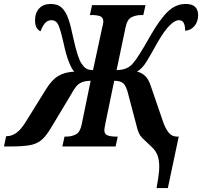

<svg xmlns="http://www.w3.org/2000/svg" viewBox="-67 -740 1021 970"><path d="M724 210Q733 163 736.5 124.5Q740 86 732 55Q724 24 697 0Q672 -23 652 -42.5Q632 -62 623 -104L583 -256Q572 -304 557 -318Q542 -332 510 -332L466 -119Q464 -106 462 -97.5Q460 -89 460 -84Q460 -62 476.5 -56Q493 -50 517 -50H528L517 0H248L259 -50H270Q295 -50 316.5 -61Q338 -72 346 -113L391 -332Q362 -331 345.5 -324Q329 -317 317 -302Q305 -287 291 -261L190 -93Q165 -51 141 -31.5Q117 -12 81 -6Q45 0 -15 0H-47L-36 -52H-33Q-8 -52 16 -69Q40 -86 66 -129L166 -290Q195 -337 228 -356.5Q261 -376 308 -378Q295 -392 281 -427Q267 -462 254 -523Q241 -582 229.5 -610Q218 -638 193 -638Q172 -638 159 -621.5Q146 -605 138 -582Q110 -594 110 -637Q110 -675 131 -697.5Q152 -720 189 -720Q225 -720 245.5 -700.5Q266 -681 278.5 -644.5Q291 -608 301 -558Q315 -494 325.5 -462.5Q336 -431 346 -417Q356 -402 368 -394Q380 -386 403 -386L450 -604Q452 -610 453.5 -618Q455 -626 455 -630Q455 -652 439 -658Q423 -664 398 -664H387L398 -714H668L657 -664H647Q620 -664 597.5 -653Q575 -642 567 -600L522 -386Q575 -386 602 -417Q616 -432 638 -466.5Q660 -501 692 -558Q742 -645 782 -682.5Q822 -720 871 -720Q904 -720 919 -705Q934 -690 934 -664Q934 -630 915 -608Q896 -586 868 -585Q869 -605 862.5 -621.5Q856 -638 836 -638Q817 -638 790.5 -612Q764 -586 729 -526Q694 -462 672.5 -427.5Q651 -393 625 -378Q647 -374 665.5 -357Q684 -340 695 -305L754 -133Q767 -93 784 -71.5Q801 -50 826 -50H836L781 210Z"/></svg>

Font: Noto Serif ExtraCondensed
Style: Bold Italic
Weight: 700
Width: 2
Italic angle: -12°
Designer: Monotype Design Team
Foundry: Monotype Imaging Inc.
Version: Version 2.013; ttfautohint (v1.8.4.7-5d5b)